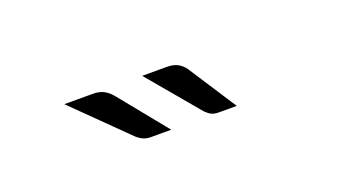

<svg xmlns="http://www.w3.org/2000/svg" viewBox="-27 -1056 789 431"><g transform="rotate(-20 368.0 -841.0)"><path d="M371 -909Q387 -909 397.2 -903.2Q407.5 -897.5 414.5 -887L488.5 -773H445.5Q435.5 -773 428.8 -776.2Q422 -779.5 415 -786.5L312 -909ZM194 -909Q210 -909 220.5 -903.2Q231 -897.5 239.5 -887L332 -773H284Q274 -773 266.2 -776.2Q258.5 -779.5 250.5 -786.5L126 -909Z"/></g></svg>

Font: Lato
Style: Regular
Weight: 400
Designer: Lukasz Dziedzic with Adam Twardoch and Botio Nikoltchev
Foundry: tyPoland Lukasz Dziedzic
Version: Version 2.015; 2015-08-06; http://www.latofonts.com/